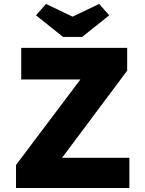

<svg xmlns="http://www.w3.org/2000/svg" viewBox="-20 -939 724 959"><path d="M60 -115 435 -613 496.2 -542H86V-700H615.2V-586L242.2 -87L180 -150.8H626.2V0H60ZM159.8 -862.4 209.8 -919.4 357.6 -848.6H327.6L475.4 -919.4L525.4 -862.4L390.4 -754.6H294.8Z"/></svg>

Font: Easer Grotesk Variable
Style: Regular
Weight: 400
Designer: Boardeaser, Bonnie Shaver-Troup, Thomas Jockin
Foundry: Lexend
Version: Version 1.001;Glyphs 3.1.2 (3151)